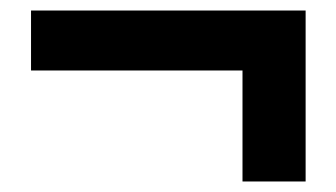

<svg xmlns="http://www.w3.org/2000/svg" viewBox="-20 -453 639 365"><path d="M441 -108V-319H39V-433H561V-108Z"/></svg>

Font: Noto Sans JP ExtraBold
Style: Regular
Weight: 800
Designer: Ryoko NISHIZUKA  (kana, bopomofo & ideographs); Paul D. Hunt (Latin, Greek & Cyrillic); Sandoll Communications , Soo-you
Foundry: Adobe
Version: Version 2.004-H2;hotconv 1.0.118;makeotfexe 2.5.65603